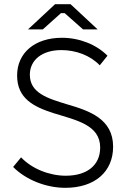

<svg xmlns="http://www.w3.org/2000/svg" viewBox="-20 -891 606 920"><path d="M114 -750H185L272 -828H290L378 -750H448L318 -871H244ZM293 9C433 9 522 -67 522 -188C522 -321 409 -360 302 -391C206 -420 123 -446 123 -533C123 -603 181 -651 274 -651C343 -651 412 -626 458 -578L495 -624C443 -677 361 -710 277 -710C147 -710 62 -638 62 -529C62 -418 143 -379 236 -349C345 -315 460 -293 460 -184C460 -99 397 -49 295 -49C217 -49 133 -82 81 -137L43 -91C103 -30 200 9 293 9Z"/></svg>

Font: Fixel Text Light
Style: Regular
Weight: 300
Width: 4
Designer: AlfaBravo + MacPaw
Foundry: Kyrylo Tkachov, Marchela Mozhyna, Serhii Makarenko, Maria Weinstein, Zakhar Kryvoshyya
Version: Version 1.211